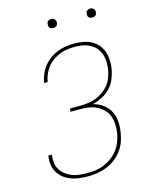

<svg xmlns="http://www.w3.org/2000/svg" viewBox="-133 -998 867 1093"><g transform="rotate(-15 300.0 -452.0)"><path d="M248 8Q222 8 197 5Q172 2 149 -6.5Q126 -15 107 -29.5Q88 -44 75.5 -64.5Q63 -85 59 -110Q55 -135 59 -160L60 -165H81L80 -161Q77 -138 80 -115.5Q83 -93 94.5 -75Q106 -57 123.5 -44Q141 -31 161 -23.5Q181 -16 204 -13.5Q227 -11 250 -11Q275 -11 300 -14.5Q325 -18 349 -28Q373 -38 394.5 -54Q416 -70 432 -91.5Q448 -113 457.5 -137.5Q467 -162 471 -186Q475 -212 474 -237.5Q473 -263 465 -285.5Q457 -308 440 -325.5Q423 -343 402 -354Q381 -365 356 -369Q331 -373 305 -373H245L249 -392H309Q332 -392 355 -395Q378 -398 400 -406Q422 -414 442.5 -428.5Q463 -443 478.5 -462Q494 -481 502.5 -503.5Q511 -526 515 -549Q516 -559 517 -568.5Q518 -578 518 -588Q518 -618 507.5 -645.5Q497 -673 475 -691Q453 -709 424.5 -716.5Q396 -724 366 -724Q344 -724 321.5 -721Q299 -718 277.5 -709.5Q256 -701 236 -687.5Q216 -674 201.5 -655.5Q187 -637 177.5 -615.5Q168 -594 165 -573L164 -570H143L144 -573Q148 -597 158 -621Q168 -645 184.5 -665.5Q201 -686 222.5 -701.5Q244 -717 268.5 -726.5Q293 -736 318 -739.5Q343 -743 367 -743Q401 -743 433.5 -735Q466 -727 490.5 -706Q515 -685 527 -654.5Q539 -624 538 -590Q539 -579 538 -568Q537 -557 535 -546Q530 -518 518.5 -490Q507 -462 485.5 -439.5Q464 -417 436.5 -403Q409 -389 380 -382Q412 -374 437.5 -355.5Q463 -337 477.5 -310Q492 -283 494.5 -250Q497 -217 491 -183Q487 -156 477 -129.5Q467 -103 449 -79.5Q431 -56 407 -38.5Q383 -21 356.5 -10.5Q330 0 302.5 4Q275 8 248 8ZM505 -859Q499 -859 493.5 -861Q488 -863 484 -867.5Q480 -872 479.5 -878.5Q479 -885 480 -891Q480 -896 482.5 -900Q485 -904 489 -906.5Q493 -909 497 -910.5Q501 -912 506 -912Q512 -912 517.5 -909.5Q523 -907 527 -902.5Q531 -898 532 -891.5Q533 -885 532 -879Q531 -874 528.5 -870Q526 -866 522.5 -863.5Q519 -861 514.5 -860Q510 -859 505 -859ZM275 -859Q269 -859 263.5 -861Q258 -863 254 -867.5Q250 -872 249.5 -878.5Q249 -885 250 -891Q250 -896 252.5 -900Q255 -904 259 -906.5Q263 -909 267 -910.5Q271 -912 276 -912Q282 -912 287.5 -909.5Q293 -907 297 -902.5Q301 -898 302 -891.5Q303 -885 302 -879Q301 -874 298.5 -870Q296 -866 292.5 -863.5Q289 -861 284.5 -860Q280 -859 275 -859Z"/></g></svg>

Font: Iosevka Aile Thin Oblique
Style: Regular
Weight: 100
Italic angle: -9°
Designer: Belleve Invis
Foundry: Belleve Invis
Version: Version 31.1.0; ttfautohint (v1.8.4)